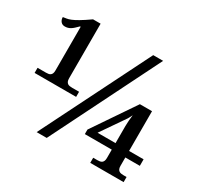

<svg xmlns="http://www.w3.org/2000/svg" viewBox="-151 -908 1142 1097"><g transform="rotate(30 420.0 -359.5)"><path d="M122.6 -647Q110.8 -635.3 101.6 -626.7Q92.3 -618.2 83.7 -613Q75.2 -607.9 66.4 -605.5Q57.6 -603 46.9 -603Q30.3 -603 20.5 -614.5Q10.7 -626 10.7 -644Q22.5 -646 33.4 -647.5Q44.4 -648.9 61 -655.5Q77.6 -662.1 102.5 -676.8Q127.4 -691.4 167 -719.2H216.8V-358.9Q216.8 -346.2 220.2 -338.6Q223.6 -331.1 229.2 -327.1Q234.9 -323.2 242.4 -322Q250 -320.8 258.8 -320.8H304.7V-287.1H30.8V-320.8H85.9Q94.7 -320.8 102.1 -322Q109.4 -323.2 115 -327.1Q120.6 -331.1 123.8 -338.6Q127 -346.2 127 -358.9V-647ZM276.4 0H210L566.9 -713.9H632.3ZM721.2 -127.9V-72.8Q721.2 -60.1 724.6 -52.5Q728 -44.9 733.9 -41Q739.7 -37.1 747.3 -35.9Q754.9 -34.7 763.2 -34.7H783.2V-1H563V-34.7H590.8Q599.1 -34.7 606.4 -35.9Q613.8 -37.1 619.4 -41Q625 -44.9 628.4 -52.5Q631.8 -60.1 631.8 -72.8V-127.9H454.1V-157.7L641.1 -433.1H721.2V-170.9H816.9V-127.9ZM631.8 -283.7Q631.8 -299.3 633.3 -319.3Q634.8 -339.4 637.2 -357.9Q633.3 -349.6 628.9 -341.3Q624.5 -333 622.1 -329.1L513.2 -170.9H631.8Z"/></g></svg>

Font: Noto Serif
Style: Regular
Weight: 400
Designer: Monotype Design team
Foundry: Monotype Imaging Inc.
Version: Version 1.02